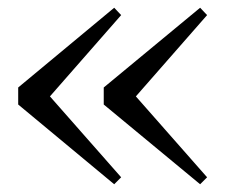

<svg xmlns="http://www.w3.org/2000/svg" viewBox="-20 -525 595 496"><path d="M275 -49 293 -67 109 -276 293 -486 275 -505 27 -299V-255ZM497 -49 515 -67 331 -276 515 -486 497 -505 248 -299V-255Z"/></svg>

Font: Noto Serif TC Medium
Style: Regular
Weight: 500
Designer: Ryoko NISHIZUKA 西塚涼子 (kana & ideographs); Frank Grießhammer (Latin, Greek & Cyrillic); Wenlong ZHANG 张文龙 (bopomofo); San
Foundry: Adobe
Version: Version 2.001;hotconv 1.1.0;makeotfexe 2.6.0